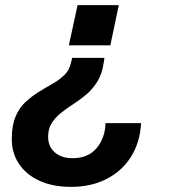

<svg xmlns="http://www.w3.org/2000/svg" viewBox="-20 -574 690 750"><path d="M388 -348 385 -328Q379 -286 361 -256.5Q343 -227 318.5 -206Q294 -185 268 -168.5Q242 -152 219.5 -134Q197 -116 182.5 -94Q168 -72 168 -40Q168 -1 194.5 21.5Q221 44 263 44Q325 44 358 4Q391 -36 392 -93H531Q527 -18 492 38Q457 94 396.5 125Q336 156 258 156Q186 156 134 132Q82 108 54 66Q26 24 26 -31Q26 -83 40.5 -118Q55 -153 79.5 -175.5Q104 -198 131.5 -215Q159 -232 185.5 -247Q212 -262 231.5 -281Q251 -300 257 -328L262 -348ZM444 -554 411 -397H249L283 -554Z"/></svg>

Font: Azeret Mono Thin SemiBold
Style: Italic
Weight: 600
Italic angle: -12°
Version: Version 1.002